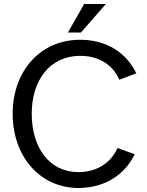

<svg xmlns="http://www.w3.org/2000/svg" viewBox="-20 -920 734 956"><path d="M383 -758 507 -900H399L318 -758ZM371 16C469 16 587 -23 651 -152L565 -183C527 -97 447 -63 371 -63C226 -63 138 -184 138 -354C138 -518 226 -642 380 -642C457 -642 537 -609 574 -523L659 -555C596 -683 479 -722 380 -722C173 -722 43 -558 43 -354C43 -141 179 16 371 16Z"/></svg>

Font: Alpha Lyrae Medium
Style: Regular
Weight: 500
Designer: Nikolay Petroussenko, Plamen Motev
Foundry: Fontfabric LLC
Version: Version 1.000;hotconv 1.0.109;makeotfexe 2.5.65596